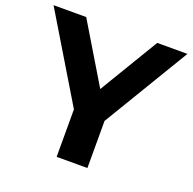

<svg xmlns="http://www.w3.org/2000/svg" viewBox="-138 -825 953 950"><g transform="rotate(20 338.5 -350.0)"><path d="M419 -248V0H257V-250L-14 -700H158L345 -389L532 -700H691Z"/></g></svg>

Font: mBank
Style: Bold
Weight: 700
Designer: Julieta Ulanovsky
Foundry: Julieta Ulanovsky
Version: Version 7.200